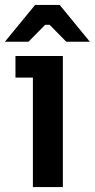

<svg xmlns="http://www.w3.org/2000/svg" viewBox="-37 -762 386 782"><path d="M97 -446H26V-534H219V0H97ZM106 -742H206L329 -592H233L165 -661H147L79 -592H-17Z"/></svg>

Font: Mozilla Text BETA SemiBold
Style: Regular
Weight: 600
Designer: Studio DRAMA
Foundry: Studio DRAMA
Version: Version 0.100